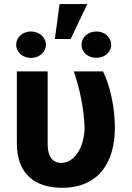

<svg xmlns="http://www.w3.org/2000/svg" viewBox="-20 -886 629 916"><path d="M60.4 -203.1C60.4 -55.8 146.3 9.9 275.9 9.9C454.2 9.9 528.1 -115.8 528.1 -277C528.1 -380.7 501.8 -485.8 471.2 -545.5H332C360.4 -464.5 381 -364 383.5 -277C383.2 -192.5 340.6 -108.7 271.3 -108.7C237.2 -108.7 207 -131 207.4 -201.7V-545.5H60.4ZM317.1 -699.9 396.3 -866.5H264.2L241.8 -699.9ZM57.2 -672.6C56.8 -637.4 88.1 -609.7 127.8 -609.7C168 -609.7 198.9 -637.4 199.2 -672.6C198.9 -707.4 168 -735.8 127.8 -735.8C87.4 -735.8 56.8 -707.4 57.2 -672.6ZM440.3 -610.1C479.4 -610.1 510.3 -637.1 510.7 -671.9C510.3 -708.1 479.4 -735.8 440.3 -735.8C398.4 -735.8 368.6 -707.4 369 -671.9C368.6 -637.8 398.4 -610.1 440.3 -610.1Z"/></svg>

Font: Inter-Hewn
Style: Bold
Weight: 700
Designer: Rasmus Andersson
Foundry: rsms
Version: Version 3.012;git-f93a4a705